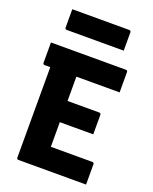

<svg xmlns="http://www.w3.org/2000/svg" viewBox="-167 -1014 883 1106"><g transform="rotate(20 275.0 -461.0)"><path d="M86 0Q75 0 75 -11V-565H41Q30 -565 30 -576V-700H489Q500 -700 500 -689V-565H235V-416H429Q440 -416 440 -405V-286H235V-135H489Q500 -135 500 -124V0ZM80 -922H429Q440 -922 440 -911V-799H91Q80 -799 80 -810Z"/></g></svg>

Font: Recursive Sn Lnr St XBd
Style: Regular
Weight: 800
Version: Version 1.079;hotconv 1.0.112;makeotfexe 2.5.65598; ttfautoh